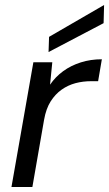

<svg xmlns="http://www.w3.org/2000/svg" viewBox="-20 -751 438 771"><path d="M26 0 114 -501H190L181 -411Q203 -443 234 -465.5Q265 -488 304.5 -500.5Q344 -513 389 -513L374 -425H347Q313 -425 283 -417Q253 -409 227.5 -391Q202 -373 183.5 -344Q165 -315 157 -270L110 0ZM175 -542 177 -603 398 -731 396 -658Z"/></svg>

Font: DM Sans 18pt
Style: Italic
Weight: 400
Italic angle: -10°
Designer: Colophon Foundry, Jonny Pinhorn
Foundry: Colophon Foundry
Version: Version 4.004;gftools[0.9.30]